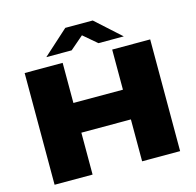

<svg xmlns="http://www.w3.org/2000/svg" viewBox="-123 -1014 1168 1142"><g transform="rotate(-15 460.5 -442.5)"><path d="M74 0V-688H308V-441H613V-688H847V0H613V-258H308V0ZM223 -746 377 -885H546L700 -746H544L429 -844H493L379 -746Z"/></g></svg>

Font: Archivo SemiExpanded Black
Style: Regular
Weight: 900
Width: 6
Designer: Hector Gatti
Foundry: Omnibus-Type
Version: Version 2.001